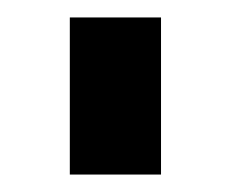

<svg xmlns="http://www.w3.org/2000/svg" viewBox="-20 -740 284 220"><path d="M60 -540V-720H164.5V-540Z"/></svg>

Font: Cns Manrope SemBd
Style: Regular
Weight: 600
Designer: Mikhail Sharanda
Foundry: Mikhail Sharanda
Version: Version 4.504